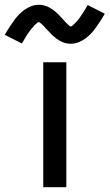

<svg xmlns="http://www.w3.org/2000/svg" viewBox="-78 -779 456 799"><path d="M102 0V-520H198V0ZM216 -597Q211 -597 205.5 -597.5Q200 -598 195 -599.5Q190 -601 185.5 -602.5Q181 -604 176 -606.5Q171 -609 167 -611.5Q163 -614 159 -617Q155 -620 150.5 -623.5Q146 -627 142 -630.5Q138 -634 134.5 -638Q131 -642 127.5 -645.5Q124 -649 120.5 -652.5Q117 -656 113 -660.5Q109 -665 105.5 -669Q102 -673 98.5 -676Q95 -679 90.5 -683Q86 -687 84 -687Q80 -687 77 -684Q74 -681 69.5 -677.5Q65 -674 63 -671Q61 -668 58.5 -665.5Q56 -663 53.5 -660Q51 -657 48.5 -653.5Q46 -650 43.5 -646.5Q41 -643 38 -639Q35 -635 32 -630Q29 -625 26 -620Q23 -615 20 -609.5Q17 -604 13 -598L-58 -634Q-48 -652 -38 -667Q-28 -682 -19 -694.5Q-10 -707 0 -717.5Q10 -728 23 -737.5Q36 -747 51.5 -753Q67 -759 84 -759Q89 -759 94.5 -758.5Q100 -758 105 -756.5Q110 -755 114.5 -753.5Q119 -752 124 -749.5Q129 -747 133 -744.5Q137 -742 141 -739.5Q145 -737 149.5 -733Q154 -729 158 -725.5Q162 -722 165.5 -718.5Q169 -715 172.5 -711Q176 -707 179.5 -703.5Q183 -700 187 -695.5Q191 -691 194.5 -687Q198 -683 201.5 -680Q205 -677 209.5 -673Q214 -669 216 -669Q220 -669 223 -672Q226 -675 230.5 -679Q235 -683 237 -685.5Q239 -688 241.5 -690.5Q244 -693 246.5 -696Q249 -699 251.5 -702.5Q254 -706 256.5 -709.5Q259 -713 262 -717.5Q265 -722 268 -726.5Q271 -731 274 -736Q277 -741 280 -746.5Q283 -752 287 -758L358 -722Q348 -704 338 -689Q328 -674 319 -661.5Q310 -649 300 -638.5Q290 -628 277 -618.5Q264 -609 248.5 -603Q233 -597 216 -597Z"/></svg>

Font: Iosevka Aile Medium
Style: Regular
Weight: 500
Designer: Belleve Invis
Foundry: Belleve Invis
Version: Version 27.3.5; ttfautohint (v1.8.4)